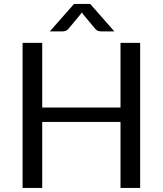

<svg xmlns="http://www.w3.org/2000/svg" viewBox="-20 -928 804 948"><path d="M672 -716.5V0H575V-326H188.5V0H91.5V-716.5H188.5V-397H575V-716.5ZM544.5 -773H479.5Q473.5 -773 465.2 -775.2Q457 -777.5 448.5 -787.5L390 -858L384 -867L378 -858L319.5 -787.5Q311 -777.5 302.8 -775.2Q294.5 -773 288.5 -773H226L345.5 -908.5H425.5Z"/></svg>

Font: Lato 2
Style: Regular
Weight: 400
Designer: Lukasz Dziedzic with Adam Twardoch and Botio Nikoltchev
Foundry: tyPoland Lukasz Dziedzic
Version: Version 2.015; 2015-08-06; http://www.latofonts.com/